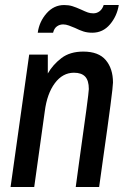

<svg xmlns="http://www.w3.org/2000/svg" viewBox="-20 -743 510 763"><path d="M96 -526H170V-451Q190 -486 224 -512Q258 -538 311 -538Q372 -538 400.5 -504Q429 -470 429 -415Q429 -388 389 -108L374 0H281L294 -96Q333 -371 333 -389Q333 -423 318.5 -438.5Q304 -454 274 -454Q229 -454 198 -412.5Q167 -371 158 -301L116 0H22ZM235 -723Q253 -723 267.5 -718.5Q282 -714 302 -705Q319 -697 329 -693.5Q339 -690 351 -690Q365 -690 376 -698.5Q387 -707 392 -723H452Q445 -679 417 -646Q389 -613 347 -613Q327 -613 311.5 -618Q296 -623 278 -632Q266 -637 254 -641.5Q242 -646 231 -646Q217 -646 206 -638Q195 -630 191 -613H130Q136 -657 165 -690Q194 -723 235 -723Z"/></svg>

Font: Archivo Narrow Medium
Style: Italic
Weight: 500
Italic angle: -8°
Designer: Hector Gatti
Foundry: Omnibus-Type
Version: Version 2.001